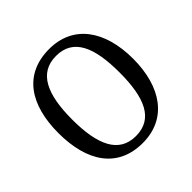

<svg xmlns="http://www.w3.org/2000/svg" viewBox="-187 -889 1063 1063"><g transform="rotate(-45 344.5 -357.5)"><path d="M344 10C532 10 636 -137 636 -358C636 -580 532 -725 345 -725C147 -725 52 -580 52 -359C52 -137 147 10 344 10ZM344 -44C211 -44 159 -160 159 -358C159 -556 211 -671 345 -671C480 -671 529 -556 529 -358C529 -160 480 -44 344 -44Z"/></g></svg>

Font: Noto Serif Armenian SemiCondensed
Style: Regular
Weight: 400
Width: 4
Designer: Monotype Design Team
Foundry: Monotype Imaging Inc.
Version: Version 2.008